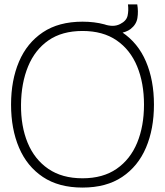

<svg xmlns="http://www.w3.org/2000/svg" viewBox="-20 -833 746 868"><path d="M558.5 -813H600.5Q606 -781 601.2 -751.5Q596.5 -722 570 -701.5Q551.5 -687.5 517 -681.8Q482.5 -676 446 -699V-724Q472.5 -716 490.2 -716.2Q508 -716.5 523.5 -724.5Q551.5 -738.5 556.8 -762Q562 -785.5 558.5 -813ZM353 15Q245.5 15 173.8 -33Q102 -81 66 -165.5Q30 -250 30 -360Q30 -470 66 -554.5Q102 -639 173.8 -687Q245.5 -735 353 -735Q460.5 -735 532.2 -687Q604 -639 640 -554.5Q676 -470 676 -360Q676 -250 640 -165.5Q604 -81 532.2 -33Q460.5 15 353 15ZM353 -27Q445.5 -27 507.2 -69.8Q569 -112.5 600 -187.5Q631 -262.5 631 -360Q631 -457.5 600 -532.8Q569 -608 507.2 -650.5Q445.5 -693 353 -693Q260.5 -693 199.2 -650.5Q138 -608 107 -532.8Q76 -457.5 75 -360Q74 -262.5 105 -187.5Q136 -112.5 198.2 -69.8Q260.5 -27 353 -27Z"/></svg>

Font: Manrope ExtraLight
Style: Regular
Weight: 200
Designer: Mikhail Sharanda
Foundry: Mikhail Sharanda
Version: Version 4.505